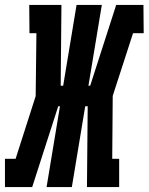

<svg xmlns="http://www.w3.org/2000/svg" viewBox="-45 -755 600 775"><path d="M85 0H-25V-114H18L99 -367L102 -621H74L73 -735H203L200 -409H210L264 -735H366L312 -409H319L424 -735H534L535 -621H492L410 -368L408 -114H436V0H306L309 -326H299L245 0H143L197 -326H190Z"/></svg>

Font: Iosevka Curly Slab Heavy
Style: Italic
Weight: 900
Italic angle: -9°
Monospace: yes
Designer: Belleve Invis
Foundry: Belleve Invis
Version: Version 22.1.2; ttfautohint (v1.8.4)